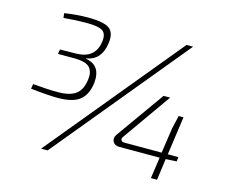

<svg xmlns="http://www.w3.org/2000/svg" viewBox="-99 -828 1128 961"><g transform="rotate(15 465.5 -347.5)"><path d="M289 -495 286 -493Q369 -481 359 -386Q351 -324 315 -295.5Q279 -267 202 -267Q149 -267 61 -277L65 -302Q137 -295 194 -295Q257 -295 287.5 -318Q318 -341 325 -394Q331 -433 312.5 -456Q294 -479 233 -480H146L150 -504L234 -505Q332 -507 344 -596Q350 -637 328.5 -652Q307 -667 244 -667Q190 -667 126 -661L123 -685Q186 -695 245 -695Q327 -695 356 -673.5Q385 -652 377 -597Q365 -508 289 -495ZM790 -690 221 0H187L756 -690ZM859 -114 803 -111 788 0H756L772 -110H561Q539 -110 529.5 -127Q520 -144 533 -164L711 -414H745L568 -163Q561 -153 565 -145Q569 -137 582 -137H775L794 -266L810 -336H835L807 -137H862Z"/></g></svg>

Font: Exo 2.0 Extra Light
Style: Italic
Weight: 250
Italic angle: -8°
Designer: Natanael Gama
Version: Version 1.001;PS 001.001;hotconv 1.0.70;makeotf.lib2.5.58329